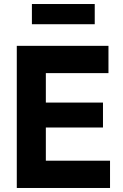

<svg xmlns="http://www.w3.org/2000/svg" viewBox="-20 -935 614 955"><path d="M63.5 -707H519.5V-571.3H208V-424.8H492.2V-300.8H208V-135.7H527.3V0H63.5ZM451.2 -814.5H138.7V-915H451.2Z"/></svg>

Font: Wanted Sans
Style: Bold
Weight: 700
Designer: Original Design by Kil Hyung-jin and Kang Hanbin, Wanted Lab, Inc; Hangeul from Source Han Sans by Jang Soo-young and Ka
Foundry: Wanted Lab, Inc.
Version: Version 1.000